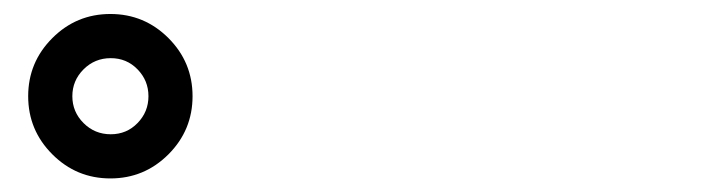

<svg xmlns="http://www.w3.org/2000/svg" viewBox="-20 -859 1040 276"><path d="M55.2 -804.2Q89.8 -838.9 138.7 -838.9Q187.5 -838.9 222.2 -804.2Q256.8 -769.5 256.8 -720.7Q256.8 -671.9 222.2 -637.2Q187.5 -602.5 138.7 -602.5Q89.8 -602.5 55.2 -637.2Q20.5 -671.9 20.5 -720.7Q20.5 -769.5 55.2 -804.2ZM100.1 -682.1Q116.2 -666 139.2 -666Q162.1 -666 177.7 -682.1Q193.4 -698.2 193.4 -720.7Q193.4 -743.2 177.7 -759.3Q162.1 -775.4 139.2 -775.4Q116.2 -775.4 100.1 -759.3Q84 -743.2 84 -720.7Q84 -698.2 100.1 -682.1Z"/></svg>

Font: irohakakuC Regular
Style: Regular
Weight: 400
Designer: [Source Han Sans]
Ryoko NISHIZUKA Ë•øÂ°öÊ∂ºÂ≠ê (kana & ideographs); Paul D. Hunt (Latin, Greek & Cyrillic); Wenlong ZHAN
Version: Version 1.001.20160904